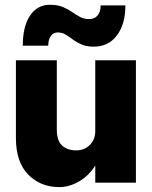

<svg xmlns="http://www.w3.org/2000/svg" viewBox="-20 -746 620 784"><path d="M184 -726.5Q214.5 -726.5 235.8 -717.8Q257 -709 273.8 -697.2Q290.5 -685.5 307 -676.8Q323.5 -668 344 -668Q366 -668 378.5 -682.8Q391 -697.5 391 -724H492Q492 -647 457.2 -601.2Q422.5 -555.5 363.5 -555.5Q334 -555.5 313.5 -564.2Q293 -573 277.8 -584.5Q262.5 -596 248 -604.8Q233.5 -613.5 216 -613.5Q198 -613.5 187.5 -598.8Q177 -584 177 -559.5H73Q73 -638 102.5 -682.2Q132 -726.5 184 -726.5ZM212 -216.5Q212 -171.5 233.5 -151.8Q255 -132 291 -132Q324.5 -132 346.8 -154.2Q369 -176.5 369 -211V-500H535V0H369V-70Q342 -27.5 302.2 -4.8Q262.5 18 222 18Q145.5 18 95.2 -33.2Q45 -84.5 45 -181.5V-500H212Z"/></svg>

Font: Overused Grotesk ExtraBold
Style: Regular
Weight: 800
Version: Version 0.004